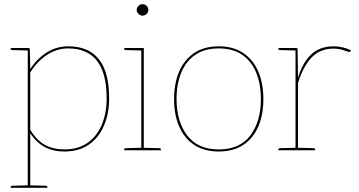

<svg xmlns="http://www.w3.org/2000/svg" viewBox="-20 -720 1721 920"><path d="M113 180V-490H116Q123 -490 123 -482L125 -389Q158 -440 204.5 -469Q251 -498 307 -498Q371 -498 414.5 -471Q458 -444 480.5 -389Q503 -334 503 -248Q503 -177 478.5 -119Q454 -61 406.5 -27.5Q359 6 288 6Q234 6 193.5 -16Q153 -38 125 -82V180ZM288 -4Q356 -4 401 -36.5Q446 -69 468.5 -124Q491 -179 491 -248Q491 -370 444.5 -429Q398 -488 307 -488Q253 -488 206 -457.5Q159 -427 125 -373V-98Q157 -46 196.5 -25Q236 -4 288 -4ZM116 -490 115 -478 38 -480Q36 -480 33.5 -481.5Q31 -483 31 -485V-490ZM31 180V175Q31 173 33.5 171.5Q36 170 38 170L115 168L116 180ZM122 180 123 168 200 170Q202 170 204.5 171.5Q207 173 207 175V180Z M657 0V-490H669V0ZM575 0V-5Q575 -7 577.5 -8.5Q580 -10 582 -10L659 -12L660 0ZM666 0 667 -12 744 -10Q746 -10 748.5 -8.5Q751 -7 751 -5V0ZM660 -490 659 -478 582 -480Q580 -480 577.5 -481.5Q575 -483 575 -485V-490ZM663 -645Q652 -645 643.5 -653.5Q635 -662 635 -672Q635 -684 643.5 -692Q652 -700 663 -700Q674 -700 682.5 -692Q691 -684 691 -672Q691 -662 682.5 -653.5Q674 -645 663 -645Z M1028 -498Q1098 -498 1145.5 -466Q1193 -434 1217.5 -377.5Q1242 -321 1242 -245Q1242 -170 1217.5 -113.5Q1193 -57 1145.5 -25.5Q1098 6 1028 6Q959 6 911 -25.5Q863 -57 838.5 -114Q814 -171 814 -245Q814 -320 838.5 -377Q863 -434 910.5 -466Q958 -498 1028 -498ZM1028 -4Q1129 -4 1179.5 -71Q1230 -138 1230 -245Q1230 -317 1207.5 -372Q1185 -427 1140.5 -457.5Q1096 -488 1028 -488Q961 -488 916 -457.5Q871 -427 848.5 -372Q826 -317 826 -245Q826 -138 877 -71Q928 -4 1028 -4Z M1396 0V-490H1399Q1403 -490 1404.5 -488Q1406 -486 1406 -482L1408 -346Q1428 -417 1469.5 -457.5Q1511 -498 1578 -498Q1602 -498 1622.5 -493Q1643 -488 1662 -479L1660 -475Q1659 -473 1656.5 -471.5Q1654 -470 1652 -471Q1643 -474 1622.5 -480.5Q1602 -487 1578 -487Q1513 -487 1472.5 -444Q1432 -401 1408 -322V0ZM1405 0 1406 -12 1483 -10Q1485 -10 1487.5 -8.5Q1490 -7 1490 -5V0ZM1314 0V-5Q1314 -7 1316.5 -8.5Q1319 -10 1321 -10L1398 -12L1399 0ZM1399 -490 1398 -478 1321 -480Q1319 -480 1316.5 -481.5Q1314 -483 1314 -485V-490Z"/></svg>

Font: Aleo Thin
Style: Regular
Weight: 250
Designer: Alessio Laiso
Foundry: Alessio Laiso
Version: Version 2.001;gftools[0.9.29]